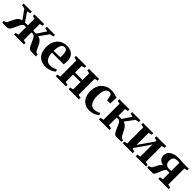

<svg xmlns="http://www.w3.org/2000/svg" viewBox="420 -2054 3571 3571"><g transform="rotate(45 2205.0 -269.0)"><path d="M7.5 0V-43L39 -53Q56 -59 68.8 -80.2Q81.5 -101.5 94 -130.8Q106.5 -160 121.8 -190.8Q137 -221.5 158.8 -247.2Q180.5 -273 211.8 -287Q243 -301 288 -296L278 -247.5L111 -477.5L38 -491.5V-533H254V-491.5L186 -477.5L304.5 -302H380.5V-477.5L322.5 -491.5V-533H579V-491.5L520.5 -477.5V-302H597.5L716 -477.5L648 -491.5V-533H863.5V-491.5L790.5 -477.5L624 -247.5L614 -296Q658.5 -301 689.8 -287Q721 -273 742.5 -247.2Q764 -221.5 779.2 -190.8Q794.5 -160 807 -130.8Q819.5 -101.5 832.5 -80.2Q845.5 -59 863 -53L894.5 -43V0H762.5Q738 0 719.2 -18.2Q700.5 -36.5 685.5 -65.8Q670.5 -95 656.8 -127.5Q643 -160 628.5 -189Q614 -218 596.8 -236.5Q579.5 -255 556 -255H520.5V-54.5L581.5 -42.5V0H320V-42.5L380.5 -54.5V-255H343Q320 -255 302.8 -236.5Q285.5 -218 271 -189Q256.5 -160 243 -127.5Q229.5 -95 214.5 -65.8Q199.5 -36.5 181 -18.2Q162.5 0 138 0Z M1158.5 11.5Q1071 11.5 1014.8 -23Q958.5 -57.5 931.8 -119.2Q905 -181 905 -263Q905 -330 924.2 -382.8Q943.5 -435.5 978.2 -472.5Q1013 -509.5 1060.5 -529Q1108 -548.5 1164.5 -548.5Q1262.5 -548.5 1316 -498.2Q1369.5 -448 1371.5 -354.5Q1371.5 -322 1369.5 -298.8Q1367.5 -275.5 1364 -260.5H1055.5Q1057 -213 1067 -176.8Q1077 -140.5 1095.5 -115.8Q1114 -91 1140.8 -78.2Q1167.5 -65.5 1203.5 -65.5Q1240 -65.5 1279 -78Q1318 -90.5 1340 -106.5L1359.5 -64.5Q1344 -48 1313 -30.5Q1282 -13 1241.8 -0.8Q1201.5 11.5 1158.5 11.5ZM1055 -305.5 1227 -310Q1228 -322.5 1228.2 -334.8Q1228.5 -347 1229 -359.5Q1229 -425.5 1212.2 -462.8Q1195.5 -500 1152.5 -500Q1131.5 -500 1114 -489.8Q1096.5 -479.5 1083.2 -456.8Q1070 -434 1062.8 -396.8Q1055.5 -359.5 1055 -305.5Z M1415.5 0V-42.5L1480 -54.5V-476.5L1415.5 -491V-533H1684.5V-491L1622.5 -476.5V-301.5H1818.5V-476.5L1755.5 -491V-533H2025V-491L1961.5 -476.5V-54.5L2026 -42.5V0H1755V-42.5L1818.5 -54.5V-249.5H1622.5V-54.5L1685 -42.5V0Z M2311.5 11Q2228.5 11 2174 -24Q2119.5 -59 2092.8 -120.5Q2066 -182 2065.5 -261Q2065.5 -325 2084.8 -377.8Q2104 -430.5 2139.8 -468.8Q2175.5 -507 2225.8 -528Q2276 -549 2338 -549Q2380 -549 2410 -542.2Q2440 -535.5 2461.5 -527.8Q2483 -520 2497.5 -517L2492 -357.5H2409.5L2386.5 -465.5Q2384.5 -476 2376 -483.8Q2367.5 -491.5 2355.5 -495.8Q2343.5 -500 2329 -500Q2297 -500 2272.5 -478.5Q2248 -457 2234 -410.5Q2220 -364 2219.5 -288.5Q2219.5 -231.5 2229.2 -189.5Q2239 -147.5 2257.2 -119.8Q2275.5 -92 2300.8 -78.5Q2326 -65 2356.5 -65Q2381 -65 2404.5 -70.5Q2428 -76 2448.2 -84.8Q2468.5 -93.5 2483 -103.5L2501.5 -62.5Q2487.5 -47.5 2459 -30.5Q2430.5 -13.5 2392.5 -1.2Q2354.5 11 2311.5 11Z M2552 0V-42.5L2617.5 -54.5V-477L2553 -491.5V-533H2823V-491.5L2760 -477V-303H2844L2958 -477L2891 -491.5V-533H3111.5V-491.5L3041 -476.5L2905.5 -296.5Q2943 -287.5 2969 -262.2Q2995 -237 3013.8 -204Q3032.5 -171 3047 -138.5Q3061.5 -106 3076.2 -82.2Q3091 -58.5 3109.5 -52.5L3143 -43V0H3002.5Q2979 0 2961 -18.8Q2943 -37.5 2928.5 -66.8Q2914 -96 2900.8 -129Q2887.5 -162 2873.2 -191.2Q2859 -220.5 2841.5 -239.2Q2824 -258 2801 -258H2760V-54.5L2829 -42.5V0Z M3177.5 0V-42.5L3240.5 -54.5V-477L3178.5 -491.5V-533H3448.5V-491.5L3382.5 -477V-157.5L3435 -235L3586 -452.5V-477L3528 -491.5V-533H3790V-491.5L3728.5 -476.5V-54.5L3792 -42.5V0H3520.5V-42.5L3586 -54.5V-377L3533 -294L3382.5 -79.5V-53.5L3441 -42.5V0Z M3821.5 0 3822 -42.5 3853.5 -52.5Q3875 -59.5 3888.8 -80.5Q3902.5 -101.5 3914 -128.8Q3925.5 -156 3940 -182Q3954.5 -208 3977 -226Q3999.5 -244 4036 -246.5L4040.5 -233Q3990 -234.5 3952 -252.5Q3914 -270.5 3893 -301.2Q3872 -332 3872 -371Q3872 -421.5 3899 -460Q3926 -498.5 3980 -520Q4034 -541.5 4115 -541.5Q4145 -541.5 4173.5 -539.5Q4202 -537.5 4228.2 -535.2Q4254.5 -533 4275 -533H4383.5V-491L4321 -477V-53.5L4385.5 -41.5V0H4114V-41.5L4181 -53.5V-225H4108.5Q4090.5 -214.5 4076.2 -189Q4062 -163.5 4049.5 -131.8Q4037 -100 4025.2 -70.2Q4013.5 -40.5 4000.8 -20.8Q3988 -1 3972.5 0ZM4123 -269Q4132 -269 4143 -269.5Q4154 -270 4164.5 -270.8Q4175 -271.5 4181 -272.5V-486Q4174 -487 4163.5 -488.2Q4153 -489.5 4141.2 -490Q4129.5 -490.5 4119 -490.5Q4089 -490.5 4066.2 -479.5Q4043.5 -468.5 4030.8 -444.5Q4018 -420.5 4018 -380Q4018 -344 4031.5 -319Q4045 -294 4069 -281.5Q4093 -269 4123 -269Z"/></g></svg>

Font: Merriweather 72pt
Style: Bold
Weight: 700
Version: Version 2.100